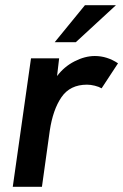

<svg xmlns="http://www.w3.org/2000/svg" viewBox="-20 -717 473 737"><path d="M99 -493H207L199 -425Q226 -461 266 -481.5Q306 -502 344 -502Q391 -502 433 -474L370 -378Q360 -384 344 -388Q328 -392 314 -392Q249 -392 216 -344Q183 -296 171 -215L141 0H29ZM306 -697H425L271 -555H190Z"/></svg>

Font: Hanken Grotesk SemiBold
Style: Italic
Weight: 600
Italic angle: -8°
Designer: Alfredo Marco Pradil
Foundry: Hanken Design Co.
Version: Version 3.014